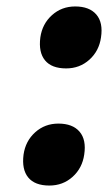

<svg xmlns="http://www.w3.org/2000/svg" viewBox="-20 -564 335 595"><path d="M133 11Q88 11 67.5 -14Q47 -39 53 -85Q59 -127 89 -154Q119 -181 161 -181Q205 -181 226.5 -156Q248 -131 241 -85Q235 -43 205 -16Q175 11 133 11ZM185 -352Q140 -352 119.5 -377Q99 -402 105 -448Q111 -490 141 -517Q171 -544 213 -544Q257 -544 278.5 -519Q300 -494 293 -448Q287 -406 257 -379Q227 -352 185 -352Z"/></svg>

Font: Lexend ExtBd
Style: Italic
Weight: 800
Italic angle: -8.13011°
Designer: Bonnie Shaver-Troup, Thomas Jockin
Foundry: Lexend
Version: Version 1.007